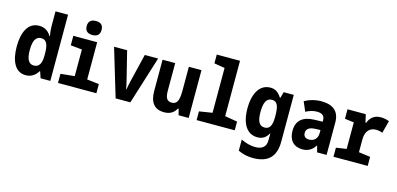

<svg xmlns="http://www.w3.org/2000/svg" viewBox="-84 -1329 4408 2130"><g transform="rotate(15 2120.0 -264.0)"><path d="M205 10C264 10 311 -17 344 -72H351L375 0H487V-760H343V-589C343 -554 347 -515 354 -479H348C317 -534 268 -559 211 -559C87 -559 28 -442 28 -273C28 -112 81 10 205 10ZM265 -117C207 -117 178 -165 178 -273C178 -375 204 -432 268 -432C333 -432 352 -374 352 -272V-256C352 -164 325 -117 265 -117Z M805 -612C863 -612 890 -641 890 -692C890 -745 863 -773 805 -773C748 -773 719 -745 719 -692C719 -639 750 -612 805 -612ZM575 0H1016V-105L878 -121V-549H604V-440L735 -427V-121L575 -105Z M1237 0H1406L1578 -549H1425L1350 -239C1340 -196 1333 -166 1327 -128H1323C1317 -166 1310 -196 1299 -239L1222 -549H1072Z M1794 10C1860 10 1906 -17 1934 -70H1942L1960 0H2076V-549H1931V-274C1931 -168 1913 -115 1849 -115C1794 -115 1774 -153 1774 -231V-549H1629V-189C1629 -56 1687 10 1794 10Z M2167 0H2605V-100L2462 -124V-760H2195V-659L2317 -639V-124L2167 -100Z M2878 245C3058 245 3136 155 3136 -13V-549H3020L3001 -480H2994C2959 -537 2920 -560 2866 -560C2749 -560 2678 -452 2678 -272C2678 -96 2746 10 2866 10C2918 10 2959 -9 2992 -67H2996C2995 -46 2995 -27 2995 -5V11C2995 85 2952 121 2870 121C2824 121 2769 109 2707 79V207C2763 233 2815 245 2878 245ZM2916 -115C2852 -115 2828 -170 2828 -270C2828 -377 2854 -434 2918 -434C2977 -434 2999 -387 2999 -273V-256C2999 -155 2971 -115 2916 -115Z M3384 10C3440 10 3491 -12 3529 -72H3532L3551 0H3660V-373C3660 -497 3589 -560 3451 -560C3379 -560 3317 -542 3260 -510L3307 -401C3348 -423 3391 -436 3434 -436C3489 -436 3523 -415 3523 -362V-345L3426 -342C3303 -338 3225 -285 3225 -161C3225 -55 3282 10 3384 10ZM3428 -114C3390 -114 3362 -131 3362 -174C3362 -222 3400 -245 3467 -247L3523 -249V-214C3523 -146 3479 -114 3428 -114Z M3739 0H4132V-104L3999 -122V-267C3999 -358 4042 -412 4118 -412C4143 -412 4172 -407 4193 -397L4231 -540C4194 -556 4160 -559 4133 -559C4056 -559 4014 -516 3991 -457H3984L3963 -549H3753V-440L3858 -427V-122L3739 -104Z"/></g></svg>

Font: Noto Sans Mono Condensed ExtraBold
Style: Regular
Weight: 800
Width: 3
Designer: Monotype Design Team
Foundry: Monotype Imaging Inc.
Version: Version 2.014